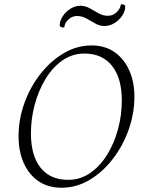

<svg xmlns="http://www.w3.org/2000/svg" viewBox="-20 -868 684 900"><path d="M269 12Q205 12 160 -19Q115 -50 91 -104.5Q67 -159 67 -229Q67 -309 94.5 -385Q122 -461 170 -522Q218 -583 279.5 -619Q341 -655 409 -655Q472 -655 516.5 -624Q561 -593 585.5 -539Q610 -485 610 -415Q610 -336 583 -260Q556 -184 508.5 -122.5Q461 -61 399.5 -24.5Q338 12 269 12ZM300 -25Q356 -25 402 -56.5Q448 -88 481.5 -141.5Q515 -195 533 -261.5Q551 -328 551 -397Q551 -502 505 -559.5Q459 -617 376 -617Q319 -617 273 -585Q227 -553 194 -499Q161 -445 143 -378.5Q125 -312 125 -243Q125 -139 170 -82Q215 -25 300 -25ZM281 -739Q260 -739 260 -749Q260 -771 274.5 -792.5Q289 -814 311 -827.5Q333 -841 357 -841Q380 -841 401 -829Q422 -817 442.5 -805.5Q463 -794 486 -794Q508 -794 525.5 -809.5Q543 -825 547 -848Q567 -848 567 -838Q567 -815 552.5 -794Q538 -773 516 -759.5Q494 -746 470 -746Q447 -746 426.5 -758Q406 -770 385 -781.5Q364 -793 341 -793Q319 -793 301.5 -777.5Q284 -762 281 -739Z"/></svg>

Font: Petrona ExtraLight
Style: Italic
Weight: 200
Italic angle: -9°
Designer: Ringo R. Seeber
Foundry: Ringo R. Seeber
Version: Version 2.001; ttfautohint (v1.8.3)